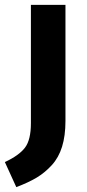

<svg xmlns="http://www.w3.org/2000/svg" viewBox="-58 -550 357 789"><path d="M211 -530V-53Q211 8 197 53Q183 98 154.5 129Q126 160 92.5 180Q59 200 9 219L-38 116Q20 89 44.5 57Q69 25 69 -44V-530Z"/></svg>

Font: Fira Sans SemiBold
Style: Regular
Weight: 600
Designer: bBox Type GmbH & Carrois Corporate GbR & Edenspiekermann AG
Foundry: bBox Type GmbH & Carrois Corporate GbR & Edenspiekermann AG
Version: Version 4.301;PS 004.301;hotconv 1.0.88;makeotf.lib2.5.64775